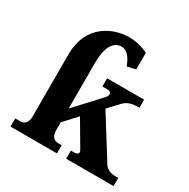

<svg xmlns="http://www.w3.org/2000/svg" viewBox="-171 -923 1060 1078"><g transform="rotate(30 358.5 -384.0)"><path d="M616 -85 448 -354 511 -421C530 -442 560 -453 590 -453H611V-506H371V-453H404C430 -453 437 -433 415 -409L269 -251V-549C269 -682 324 -701 352 -701C384 -701 411 -678 433 -618L488 -631V-739C453 -756 409 -768 362 -768C274 -768 116 -715 116 -513V-111C116 -74 99 -53 69 -53H37V0H338V-53H316C286 -53 269 -74 269 -111V-162L346 -245L440 -85C453 -65 444 -53 417 -53H398V0H705V-53H684C654 -53 629 -65 616 -85Z"/></g></svg>

Font: LT Superior Serif ExtraBold
Style: Regular
Weight: 800
Designer: Daniel Lyons
Foundry: LyonsType
Version: Version 2.120;FEAKit 1.0